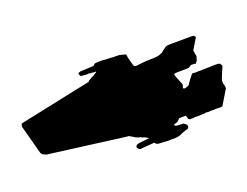

<svg xmlns="http://www.w3.org/2000/svg" viewBox="-58 -533 798 620"><g transform="rotate(10 341.0 -223.0)"><path d="M222.7 -249 32.2 -78.1Q34.2 -69.3 36.1 -67.4L107.4 3.9L108.4 4.9Q110.4 4.9 111.3 5.9Q113.3 7.8 115.2 7.8L127.9 6.8L377 -96.7V-97.7Q377.9 -98.6 378.9 -98.6Q380.9 -96.7 382.8 -98.6H393.6Q403.3 -97.7 406.2 -98.6L410.2 -99.6H412.1L418 -101.6H424.8L430.7 -103.5H435.5H446.3L417 -82L416 -81.1L413.1 -78.1Q412.1 -78.1 412.1 -76.2L411.1 -75.2Q410.2 -74.2 410.2 -70.3Q410.2 -68.4 411.1 -67.4Q416 -62.5 423.8 -63.5L464.8 -91.8L466.8 -90.8Q467.8 -89.8 472.7 -89.8Q477.5 -89.8 478.5 -90.8L498 -100.6Q512.7 -107.4 518.6 -112.3Q539.1 -122.1 546.9 -135.7L548.8 -138.7L552.7 -142.6L553.7 -144.5Q554.7 -144.5 554.7 -145.5L556.6 -147.5L559.6 -150.4L562.5 -153.3L563.5 -155.3Q565.4 -163.1 560.5 -166Q556.6 -168.9 546.9 -168.9L526.4 -158.2H524.4Q522.5 -156.2 520.5 -158.2Q518.6 -156.2 518.6 -159.2Q517.6 -160.2 518.6 -162.1L521.5 -165L524.4 -168Q525.4 -168 525.4 -169.9L526.4 -170.9Q526.4 -171.9 527.3 -171.9L530.3 -183.6L549.8 -195.3L559.6 -186.5H566.4L570.3 -189.5L572.3 -190.4Q573.2 -191.4 577.1 -193.4L580.1 -196.3Q581.1 -197.3 583 -197.3Q598.6 -206.1 601.6 -209L605.5 -210.9Q606.4 -210.9 609.4 -213.9L612.3 -216.8Q613.3 -217.8 615.2 -217.8Q618.2 -218.8 624 -222.7Q626 -223.6 627.9 -225.6Q628.9 -225.6 644.5 -235.4Q651.4 -238.3 653.3 -240.2Q657.2 -242.2 659.2 -244.1L661.1 -245.1L662.1 -305.7L658.2 -310.5L657.2 -311.5Q656.2 -312.5 656.2 -313.5L654.3 -315.4L652.3 -317.4L650.4 -318.4L649.4 -320.3Q644.5 -328.1 644.5 -330.1Q642.6 -338.9 638.7 -374L636.7 -376Q632.8 -377.9 631.8 -378.9Q630.9 -379.9 627.9 -379.9L627 -378.9Q624 -378.9 623 -377.9L617.2 -375L552.7 -335.9H550.8L548.8 -335Q548.8 -334 547.9 -334Q545.9 -332 545.9 -330.1Q542 -307.6 542 -293.9L541 -292L539.1 -290Q539.1 -289.1 538.1 -288.1L537.1 -287.1L533.2 -283.2Q529.3 -279.3 525.4 -281.2L522.5 -293L495.1 -314.5L494.1 -315.4L490.2 -319.3V-322.3Q490.2 -324.2 532.2 -348.6L538.1 -359.4L542 -361.3Q545.9 -365.2 548.8 -365.2Q552.7 -364.3 552.7 -367.2Q551.8 -367.2 552.7 -368.2Q551.8 -369.1 553.7 -372.1V-376V-377Q553.7 -379.9 552.7 -380.9Q551.8 -381.8 551.8 -385.7Q550.8 -392.6 546.9 -394.5Q544.9 -396.5 537.1 -407.2L538.1 -451.2L530.3 -454.1L520.5 -449.2L463.9 -416L460.9 -414.1Q457 -412.1 452.1 -408.2L448.2 -404.3L446.3 -401.4L445.3 -398.4Q444.3 -397.5 442.4 -391.6Q441.4 -390.6 440.4 -386.7L438.5 -381.8L430.7 -372.1Q427.7 -367.2 391.6 -345.7L363.3 -325.2H361.3Q361.3 -324.2 358.4 -324.2Q356.4 -324.2 354.5 -326.2L332 -348.6L331.1 -350.6L329.1 -352.5Q328.1 -353.5 328.1 -354.5Q326.2 -356.4 324.2 -356.4L310.5 -352.5Q309.6 -351.6 307.6 -351.6Q305.7 -351.6 304.7 -350.6Q300.8 -349.6 298.8 -347.7Q296.9 -345.7 294.9 -345.7Q293 -343.8 272.5 -334Q266.6 -331.1 261.7 -328.1Q260.7 -327.1 259.8 -327.1Q258.8 -326.2 256.8 -326.2L252.9 -324.2Q249 -322.3 248 -321.3Q243.2 -319.3 231.4 -310.5Q230.5 -308.6 228.5 -301.8L190.4 -277.3L188.5 -275.4L185.5 -271.5Q184.6 -270.5 185.5 -267.6L187.5 -266.6L189.5 -264.6L193.4 -262.7Q195.3 -262.7 194.3 -261.7Q194.3 -262.7 200.2 -265.6Q202.1 -265.6 214.8 -272.5L216.8 -274.4L218.8 -275.4Q219.7 -276.4 221.7 -276.4Q226.6 -277.3 227.5 -279.3Q230.5 -280.3 234.4 -282.2Q244.1 -289.1 238.3 -279.3L236.3 -276.4Q236.3 -275.4 235.4 -274.4Q234.4 -273.4 234.4 -271.5L233.4 -269.5Q232.4 -269.5 232.4 -268.6Q230.5 -266.6 228.5 -262.7L225.6 -257.8Q220.7 -250 222.7 -249ZM621.1 -322.3 611.3 -324.2Q603.5 -316.4 610.4 -310.5L613.3 -307.6Q613.3 -306.6 614.3 -305.7L616.2 -301.8Q617.2 -300.8 617.2 -299.8Q617.2 -298.8 618.2 -298.8Q619.1 -298.8 619.1 -296.9L620.1 -295.9Q623 -290 626 -287.1Q627 -287.1 627.9 -286.1L628.9 -285.2L630.9 -283.2L632.8 -281.2Q634.8 -277.3 635.7 -276.4Q640.6 -271.5 644.5 -271.5L645.5 -272.5V-276.4Q645.5 -280.3 644.5 -281.2Q643.6 -290 641.6 -296.9L632.8 -307.6Q627 -316.4 621.1 -322.3ZM506.8 -405.3 504.9 -403.3Q503.9 -402.3 503.9 -401.4Q502.9 -400.4 504.9 -395.5L506.8 -393.6V-391.6Q507.8 -391.6 507.8 -389.6Q507.8 -387.7 510.7 -384.8L518.6 -372.1Q519.5 -369.1 526.4 -370.1H527.3Q528.3 -370.1 529.3 -371.1Q531.2 -373 529.3 -374Q526.4 -382.8 526.4 -384.8L520.5 -392.6Q516.6 -399.4 512.7 -403.3Z"/></g></svg>

Font: My Font
Style: x-wing-ships
Weight: 500
Version: Version 0.001